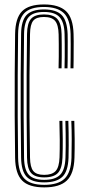

<svg xmlns="http://www.w3.org/2000/svg" viewBox="-20 -826 388 854"><path d="M176.8 7.5Q108.2 7.5 78.2 -23.2Q48.2 -54 47.2 -124Q45.8 -215.5 45.4 -311Q45 -406.5 45.5 -499.2Q46 -592 47.2 -675Q48.2 -745.5 78.1 -775.9Q108 -806.2 175.5 -806.2Q242 -806.2 273.6 -776.4Q305.2 -746.5 307.2 -675Q307.8 -662.5 307.8 -642.4Q307.8 -622.2 307.6 -599.5Q307.5 -576.8 307.4 -556.1Q307.2 -535.5 306.8 -522H293.5Q294 -538.8 294.2 -568.9Q294.5 -599 294.5 -628.9Q294.5 -658.8 294 -674.8Q292 -741.2 263.4 -768.1Q234.8 -795 175.5 -795Q114 -795 87.8 -767.1Q61.5 -739.2 60.5 -674.8Q59.2 -583.2 58.8 -490.9Q58.2 -398.5 58.8 -306.6Q59.2 -214.8 60.5 -124.2Q61.5 -59.5 88.4 -31.6Q115.2 -3.8 176.5 -3.8Q238.5 -3.8 267.1 -31.2Q295.8 -58.8 298 -124.2Q299 -162.2 299 -204.6Q299 -247 297.2 -288.5H310.5Q311.8 -252 312.1 -208.9Q312.5 -165.8 311.2 -124Q309 -53.2 277.2 -22.9Q245.5 7.5 176.8 7.5ZM176.5 -14.8Q122 -14.8 98.4 -39.9Q74.8 -65 73.8 -125Q72.5 -215.5 72 -308.4Q71.5 -401.2 72 -493.6Q72.5 -586 73.8 -674.8Q74.5 -734.2 98.2 -759.1Q122 -784 175.5 -784Q229.2 -784 254 -759.4Q278.8 -734.8 280.8 -674.5Q281.2 -663.8 281.2 -643.5Q281.2 -623.2 281.1 -600.1Q281 -577 280.9 -555.9Q280.8 -534.8 280.2 -522H267Q267.8 -544.5 267.9 -573.6Q268 -602.8 267.9 -630.1Q267.8 -657.5 267.2 -674.2Q266 -726.2 245.2 -749.5Q224.5 -772.8 175.5 -772.8Q128.2 -772.8 108 -750.5Q87.8 -728.2 87 -674.8Q85.8 -585 85.2 -492.9Q84.8 -400.8 85.2 -308.1Q85.8 -215.5 87 -124.2Q87.8 -70.5 108.5 -48.2Q129.2 -26 176.5 -26Q224.8 -26 247.1 -48.1Q269.5 -70.2 271.2 -125Q272.2 -150.2 272.2 -176.6Q272.2 -203 272 -231Q271.8 -259 270.8 -288.5H284Q284.8 -264 285.2 -236.4Q285.8 -208.8 285.6 -180.1Q285.5 -151.5 284.8 -124.5Q282.8 -63.2 256.8 -39Q230.8 -14.8 176.5 -14.8ZM176.5 -37Q135.5 -37 118.2 -56.8Q101 -76.5 100.2 -124.5Q99 -212.8 98.5 -306.5Q98 -400.2 98.5 -493.9Q99 -587.5 100.2 -674.8Q101 -722.8 118 -742.2Q135 -761.8 175.5 -761.8Q216.5 -761.8 234.8 -741.8Q253 -721.8 254 -674Q254.5 -654 254.6 -627.1Q254.8 -600.2 254.6 -572.5Q254.5 -544.8 253.8 -522H240.5Q241.2 -544.8 241.4 -574Q241.5 -603.2 241.4 -630.2Q241.2 -657.2 240.8 -673Q239.8 -715.5 225.1 -733Q210.5 -750.5 175.5 -750.5Q141.5 -750.5 127.9 -733.9Q114.2 -717.2 113.5 -674.5Q111.8 -581 111.2 -489.2Q110.8 -397.5 111.2 -306.6Q111.8 -215.8 113.5 -124.8Q114.2 -82.2 128.2 -65.2Q142.2 -48.2 176.5 -48.2Q211.2 -48.2 227.2 -65Q243.2 -81.8 244.8 -126.2Q246 -160.2 245.8 -204.5Q245.5 -248.8 244.2 -288.5H257.5Q258.8 -252 259.1 -208.2Q259.5 -164.5 258 -125.5Q256.2 -76.8 237.8 -56.9Q219.2 -37 176.5 -37Z"/></svg>

Font: Big Shoulders Inline Display Thin
Style: Regular
Weight: 400
Version: Version 2.002